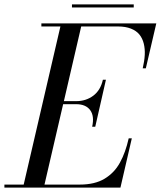

<svg xmlns="http://www.w3.org/2000/svg" viewBox="-65 -857 734 877"><path d="M263.7 -836.9H545.9V-823H263.7ZM283 -381.1H223.4L138.2 -13.9H300Q333.7 -13.9 362.1 -20.6Q390.4 -27.3 412.4 -40.5Q434.3 -53.7 451.9 -71.8Q469.5 -89.8 482.8 -114.1Q496.1 -138.4 505.7 -165.3Q515.4 -192.1 522.9 -225.1H537.1L485.1 0H-44.9V-13.9H43.2L210.9 -736.1H124V-750H648.9L601.1 -544.9H586.9Q594.7 -578.1 596.2 -606Q597.7 -633.8 591.6 -658.2Q585.4 -682.6 571.5 -699.6Q557.6 -716.6 533 -726.3Q508.3 -736.1 474.1 -736.1H305.9L226.8 -395H283Q327.9 -395 361.1 -419.9Q394.3 -444.8 405 -492.9H418.9L370.1 -278.1H356Q366.9 -327.1 346.8 -354.1Q326.7 -381.1 283 -381.1Z"/></svg>

Font: Bodoni* 16
Style: Italic
Weight: 400
Italic angle: -13°
Version: Version 2.000